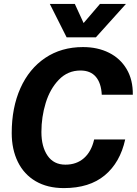

<svg xmlns="http://www.w3.org/2000/svg" viewBox="-20 -951 700 983"><path d="M40 -270Q40 -400 84.5 -499.5Q129 -599 211.5 -654.5Q294 -710 405 -710Q480 -710 538 -681Q596 -652 628.5 -597Q661 -542 660 -466H501Q498 -526 470.5 -558Q443 -590 392 -590Q327 -590 281.5 -543Q236 -496 214 -424Q192 -352 192 -275Q192 -200 223.5 -154Q255 -108 315 -108Q372 -108 410 -141.5Q448 -175 462 -237H621Q595 -119 516.5 -53.5Q438 12 307 12Q223 12 163 -23Q103 -58 71.5 -122Q40 -186 40 -270ZM363 -931 408 -833 492 -931H625L471 -760H321L235 -931Z"/></svg>

Font: Azeret Mono SemiBold
Style: Italic
Weight: 600
Italic angle: -12°
Designer: Martin Vácha
Foundry: Displaay
Version: Version 1.000; Glyphs 3.0.3, build 3074